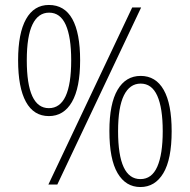

<svg xmlns="http://www.w3.org/2000/svg" viewBox="-20 -744 764 774"><path d="M177 -724Q240 -724 271.5 -667.5Q303 -611 303 -501Q303 -390 270 -333Q237 -276 177 -276Q116 -276 84.5 -333.5Q53 -391 53 -501Q53 -610 85 -667Q117 -724 177 -724ZM549 -714 211 0H175L513 -714ZM178 -693Q134 -693 111 -645.5Q88 -598 88 -501Q88 -308 177 -308Q267 -308 267 -501Q267 -595 245 -644Q223 -693 178 -693ZM547 -438Q608 -438 640 -381.5Q672 -325 672 -215Q672 -102 638.5 -46Q605 10 546 10Q487 10 454 -46Q421 -102 421 -216Q421 -326 454 -382Q487 -438 547 -438ZM547 -407Q503 -407 479.5 -359.5Q456 -312 456 -215Q456 -22 546 -22Q592 -22 614 -72Q636 -122 636 -215Q636 -309 614 -358Q592 -407 547 -407Z"/></svg>

Font: Noto Sans Khmer SemiCondensed ExtraLight
Style: Regular
Weight: 200
Width: 4
Designer: Danh Hong and the Monotype Design Team
Foundry: Monotype Imaging Inc.
Version: Version 2.004; ttfautohint (v1.8.4.7-5d5b)